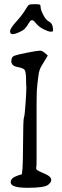

<svg xmlns="http://www.w3.org/2000/svg" viewBox="-20 -897 296 920"><path d="M71.3 -742.2Q51.8 -733.4 40 -733.4Q28.3 -733.4 28.3 -747.1Q28.3 -760.7 57.1 -792.5Q85.9 -824.2 99.6 -847.2Q113.3 -870.1 118.7 -873.5Q124 -877 145 -877Q166 -877 170.4 -875Q174.8 -873 174.8 -861.8Q174.8 -850.6 187 -826.2Q199.2 -801.8 214.4 -793.9Q229.5 -786.1 232.4 -769Q235.4 -752 233.9 -748.5Q232.4 -745.1 222.7 -745.1Q212.9 -745.1 189 -756.8Q165 -768.6 148.7 -789.6Q132.3 -810.5 120.4 -790Q108.4 -769.5 99.6 -760.3Q90.8 -751 71.3 -742.2ZM210.9 -11.7Q193.4 2.9 112.3 2.9Q31.2 2.9 31.2 -23.4V-24.4Q31.2 -41 52.7 -50.8Q75.2 -60.5 82.5 -60.5Q89.8 -60.5 90.3 -193.8Q90.8 -327.1 94.7 -334Q98.6 -341.8 102.5 -402.3Q106.4 -457 106.4 -481.4Q105.5 -484.4 105.5 -487.3Q105.5 -511.7 104.5 -531.7Q103.5 -551.8 98.6 -561Q93.8 -570.3 64.5 -575.7Q35.2 -581.1 34.2 -602.5Q34.2 -602.5 34.2 -605.5Q35.2 -625 48.8 -629.9Q64.5 -635.7 112.3 -645Q160.2 -654.3 171.9 -654.3Q181.6 -654.3 193.4 -644.5L209 -630.9L180.7 -584Q167 -562.5 164.1 -534.2Q158.2 -492.2 156.2 -459Q155.3 -443.4 155.3 -399.4Q155.3 -399.4 155.3 -347.7Q155.3 -347.7 155.3 -266.6V-187.5Q155.3 -187.5 155.3 -140.6Q155.3 -102.5 154.3 -97.7Q153.3 -95.7 153.3 -92.8Q153.3 -91.8 153.3 -90.8Q153.3 -85 158.2 -82Q166 -76.2 193.4 -64.9Q220.7 -53.7 224.6 -40Q225.6 -38.1 225.6 -35.2Q225.6 -23.4 210.9 -11.7Z"/></svg>

Font: Drukaatie burti
Style: Light
Weight: 300
Version: Version 0.14